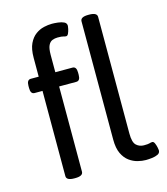

<svg xmlns="http://www.w3.org/2000/svg" viewBox="-113 -844 817 938"><g transform="rotate(-15 295.5 -375.0)"><path d="M237 -756Q250 -756 267.5 -754Q285 -752 297.5 -746Q310 -740 310 -726Q310 -722 307.5 -710.5Q305 -699 300.5 -689Q296 -679 289 -679Q282 -679 275 -681.5Q268 -684 246 -684Q232 -684 219.5 -679Q207 -674 199.5 -658.5Q192 -643 192 -610V-523H279Q299 -523 299 -493V-481Q299 -451 279 -451H192V-20Q192 2 152 2H148Q108 2 108 -20V-451H68Q48 -451 48 -481V-493Q48 -523 68 -523H108V-618Q108 -663 121 -690Q134 -717 154 -731.5Q174 -746 196 -751Q218 -756 237 -756ZM424 -752Q464 -752 464 -730V-140Q464 -95 480 -80.5Q496 -66 518 -66Q540 -66 547 -68.5Q554 -71 561 -71Q568 -71 572.5 -61Q577 -51 579.5 -39.5Q582 -28 582 -24Q582 -10 569.5 -4Q557 2 539.5 4Q522 6 509 6Q490 6 468 0.5Q446 -5 426 -19.5Q406 -34 393 -61Q380 -88 380 -132V-730Q380 -752 420 -752Z"/></g></svg>

Font: Asap VF Beta
Style: Regular
Weight: 400
Designer: Pablo Cosgaya
Foundry: Pablo Cosgaya
Version: Version 1.007